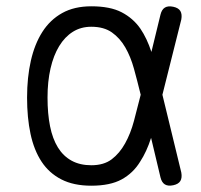

<svg xmlns="http://www.w3.org/2000/svg" viewBox="-20 -580 640 610"><path d="M556 -32Q559 -15 553 -5Q547 5 530.5 8.5Q514 12 504 6Q494 0 490 -16L460 -142Q446 -98 425 -66Q403 -30 366.5 -10Q330 10 270 10Q214 10 175 -10Q136 -30 112 -66.5Q88 -103 77 -154.5Q66 -206 66 -270Q66 -334 78 -387Q90 -440 114.5 -478.5Q139 -517 177.5 -538.5Q216 -560 270 -560Q330 -560 366.5 -541Q403 -522 426 -489Q447 -458 461 -415L490 -534Q494 -550 504 -556Q514 -562 530.5 -558.5Q547 -555 553 -545Q559 -535 556 -518L496 -279ZM427 -279 426 -283Q416 -324 405.5 -362Q395 -400 378 -429.5Q361 -459 335.5 -477Q310 -495 270 -495Q237 -495 211.5 -479Q186 -463 168 -433.5Q150 -404 140.5 -362.5Q131 -321 131 -270Q131 -219 139 -179Q147 -139 164 -111.5Q181 -84 207.5 -69.5Q234 -55 270 -55Q310 -55 335 -74Q360 -93 377.5 -124.5Q395 -156 405.5 -195.5Q416 -235 426 -275Z"/></svg>

Font: Maple Mono NL ExtraLight
Style: Regular
Weight: 275
Monospace: yes
Designer: subframe7536
Version: Version 7.000